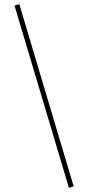

<svg xmlns="http://www.w3.org/2000/svg" viewBox="-20 -739 425 925"><path d="M50 -712 73 -719 335 159 312 166Z"/></svg>

Font: Ysabeau Infant Extralight
Style: Regular
Weight: 200
Designer: Christian Thalmann (Catharsis Fonts)
Version: Version 0.003